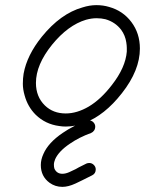

<svg xmlns="http://www.w3.org/2000/svg" viewBox="-20 -474 587 748"><path d="M326 -5Q337 -5 344 2.5Q351 10 351 19Q351 28 346.5 34.5Q342 41 335 44Q288 61 252 86Q209 115 195 146Q190 158 190 167.5Q190 177 192 183Q201 203 223 203Q235 203 249 197Q263 191 274.5 185Q286 179 287 178Q292 175 317 163Q322 161 328 161Q338 161 345.5 168.5Q353 176 353 186Q353 202 339 209Q315 221 300 228.5Q285 236 274 241Q246 254 223 254Q195 254 173 238Q139 213 139 169Q139 148 149 126Q168 82 224 44Q265 16 317 -4Q321 -5 326 -5ZM236 19Q223 19 211 17Q157 10 119 -27Q88 -58 76 -102Q69 -126 69 -147.5Q69 -169 72 -187Q85 -259 143 -331Q216 -421 301 -445Q329 -454 355.5 -454Q382 -454 405 -447Q459 -432 492 -388Q525 -344 525 -285Q525 -200 455 -111Q388 -25 309 5Q273 19 236 19ZM474 -273Q474 -279 474 -287.5Q474 -296 472 -309Q468 -336 452 -358Q429 -388 391 -399Q375 -403 356 -403Q337 -403 315 -397Q245 -376 183 -300Q120 -222 120 -151Q120 -97 155 -63Q187 -32 236 -32Q280 -32 326 -59Q373 -87 416 -143Q469 -211 474 -273Z"/></svg>

Font: TT2020Base
Style: Italic
Weight: 400
Italic angle: -15°
Version: Version 0.2.000